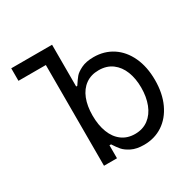

<svg xmlns="http://www.w3.org/2000/svg" viewBox="-158 -867 1040 1038"><g transform="rotate(-30 361.5 -348.0)"><path d="M210 -628.9H39.1V-707H293.9V-446.3H300.8Q319.8 -475.1 332.8 -491Q345.7 -506.8 376.5 -522Q407.2 -537.1 454.1 -537.1Q520.5 -537.1 571.8 -503.7Q623 -470.2 651.9 -408.2Q680.7 -346.2 680.7 -263.7Q680.7 -181.2 651.9 -118.9Q623 -56.6 572 -22.9Q521 10.7 455.1 10.7Q408.7 10.7 377.9 -4.6Q347.2 -20 332.3 -37.6Q317.4 -55.2 300.8 -81.1H291V0H210ZM442.4 -64.5Q491.2 -64.5 525.9 -90.6Q560.5 -116.7 578.1 -162.4Q595.7 -208 595.7 -265.6Q595.7 -321.8 578.4 -366.2Q561 -410.6 526.6 -436.3Q492.2 -461.9 442.4 -461.9Q394.5 -461.9 360.6 -437.5Q326.7 -413.1 309.3 -368.9Q292 -324.7 292 -265.6Q292 -205.6 309.6 -160.2Q327.1 -114.7 361.1 -89.6Q395 -64.5 442.4 -64.5Z"/></g></svg>

Font: Pretendard
Style: Regular
Weight: 400
Designer: Base glyphs from Inter by Rasmus Andersson; Hangeul glyphs from Noto Sans CJK(Source Han Sans) by Jang Soo-young and Kan
Foundry: Kil Hyung-jin
Version: Version 1.309